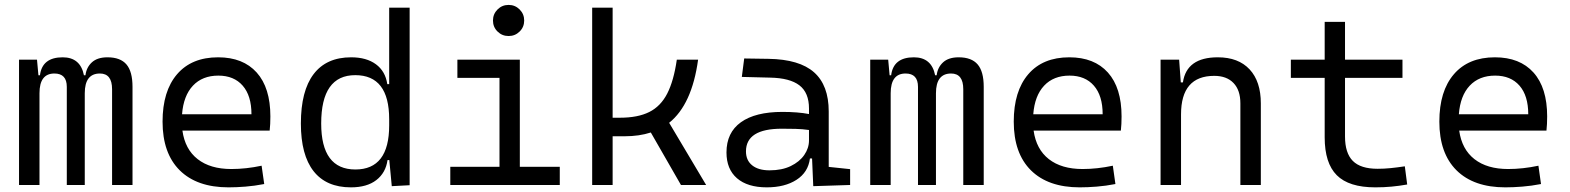

<svg xmlns="http://www.w3.org/2000/svg" viewBox="-20 -764 6485 793"><path d="M442.9 0V-395.5Q442.9 -460.4 392.6 -460.4Q330.1 -460.4 330.1 -378.9V0H255.9V-405.3Q255.9 -460.4 204.6 -460.4Q143.1 -460.4 143.1 -378.9V0H58.6V-517.6H132.8L138.7 -453.1H145Q154.3 -527.3 238.8 -527.3Q312 -527.3 326.7 -453.1H333Q336.9 -485.8 359.6 -506.6Q382.3 -527.3 423.8 -527.3Q477.1 -527.3 502.2 -498Q527.3 -468.8 527.3 -405.3V0Z M923.8 9.8Q793.5 9.8 722.4 -60.5Q651.4 -130.9 651.4 -261.7Q651.4 -387.7 711.4 -457.5Q771.5 -527.3 880.9 -527.3Q983.9 -527.3 1040.3 -464.4Q1096.7 -401.4 1096.7 -283.2Q1096.7 -250.5 1093.8 -224.6H733.4Q744.1 -147.5 796.4 -106.7Q848.6 -65.9 935.5 -65.9Q996.1 -65.9 1060.5 -79.6L1071.3 -3.9Q1031.2 3.9 993.7 6.8Q956.1 9.8 923.8 9.8ZM731.9 -292H1018.6Q1018.6 -368.7 982.4 -410.2Q946.3 -451.7 881.8 -451.7Q815.9 -451.7 776.9 -410.2Q737.8 -368.7 731.9 -292Z M1429.2 9.8Q1327.6 9.8 1275.1 -57.1Q1222.7 -124 1222.7 -253.9Q1222.7 -388.7 1275.4 -458Q1328.1 -527.3 1430.2 -527.3Q1493.7 -527.3 1532.7 -498.5Q1571.8 -469.7 1579.6 -416.5H1587.4V-732.4H1671.9V1L1598.1 4.9L1587.9 -103H1580.6Q1573.2 -50.3 1534.4 -20.3Q1495.6 9.8 1429.2 9.8ZM1587.4 -246.1V-271.5Q1587.4 -453.6 1447.3 -453.6Q1306.6 -453.6 1306.6 -253.9Q1306.6 -64 1447.8 -64Q1587.4 -64 1587.4 -246.1Z M1839.8 0V-75.2H2043V-442.4H1869.1V-517.6H2127V-75.2H2292V0ZM2080.6 -615.2Q2053.7 -615.2 2034.9 -633.8Q2016.1 -652.3 2016.1 -679.2Q2016.1 -706.1 2034.9 -724.9Q2053.7 -743.7 2080.6 -743.7Q2107.4 -743.7 2126.2 -724.9Q2145 -706.1 2145 -679.2Q2145 -652.3 2126.2 -633.8Q2107.4 -615.2 2080.6 -615.2Z M2425.8 0V-732.4H2510.3V-277.8H2540.5Q2614.3 -277.8 2661.4 -301.3Q2708.5 -324.7 2735.6 -377.2Q2762.7 -429.7 2775.4 -517.6H2863.3Q2837.9 -332 2743.7 -256.8L2896.5 0H2792.5L2668 -216.8Q2620.1 -201.2 2560.1 -201.2H2510.3V0Z M3338.9 4.9 3334 -109.4H3325.2Q3317.9 -52.2 3269.5 -21.2Q3221.2 9.8 3147 9.8Q3067.4 9.8 3023.9 -27.8Q2980.5 -65.4 2980.5 -134.3Q2980.5 -216.3 3040 -259Q3099.6 -301.8 3211.4 -301.8Q3275.4 -301.8 3321.3 -293V-315.9Q3321.3 -381.3 3281.7 -411.6Q3242.2 -441.9 3160.6 -443.4L3043.9 -446.3L3053.7 -522.5L3154.3 -521Q3281.7 -519 3342.3 -465.3Q3402.8 -411.6 3402.8 -303.7V-74.7L3491.2 -65.4V0ZM3321.3 -227.1Q3294.4 -231 3265.9 -231.7Q3237.3 -232.4 3209 -232.4Q3061 -232.4 3061 -138.7Q3061 -101.6 3086.7 -81.1Q3112.3 -60.5 3158.2 -60.5Q3209.5 -60.5 3245.8 -78.1Q3282.2 -95.7 3301.8 -124Q3321.3 -152.3 3321.3 -184.1Z M3958.5 0V-395.5Q3958.5 -460.4 3908.2 -460.4Q3845.7 -460.4 3845.7 -378.9V0H3771.5V-405.3Q3771.5 -460.4 3720.2 -460.4Q3658.7 -460.4 3658.7 -378.9V0H3574.2V-517.6H3648.4L3654.3 -453.1H3660.6Q3669.9 -527.3 3754.4 -527.3Q3827.6 -527.3 3842.3 -453.1H3848.6Q3852.5 -485.8 3875.2 -506.6Q3897.9 -527.3 3939.5 -527.3Q3992.7 -527.3 4017.8 -498Q4043 -468.8 4043 -405.3V0Z M4439.5 9.8Q4309.1 9.8 4238 -60.5Q4167 -130.9 4167 -261.7Q4167 -387.7 4227.1 -457.5Q4287.1 -527.3 4396.5 -527.3Q4499.5 -527.3 4555.9 -464.4Q4612.3 -401.4 4612.3 -283.2Q4612.3 -250.5 4609.4 -224.6H4249Q4259.8 -147.5 4312 -106.7Q4364.3 -65.9 4451.2 -65.9Q4511.7 -65.9 4576.2 -79.6L4586.9 -3.9Q4546.9 3.9 4509.3 6.8Q4471.7 9.8 4439.5 9.8ZM4247.6 -292H4534.2Q4534.2 -368.7 4498 -410.2Q4461.9 -451.7 4397.5 -451.7Q4331.5 -451.7 4292.5 -410.2Q4253.4 -368.7 4247.6 -292Z M5103 0V-337.4Q5103 -391.6 5074.7 -421.1Q5046.4 -450.7 4995.1 -450.7Q4857.9 -450.7 4857.9 -291.5V0H4773.4V-517.6H4850.1L4856.9 -423.8H4865.7Q4880.9 -527.3 5009.8 -527.3Q5094.7 -527.3 5141.1 -477.5Q5187.5 -427.7 5187.5 -336.9V0Z M5660.2 9.8Q5551.3 9.8 5501.2 -40.3Q5451.2 -90.3 5451.2 -196.8V-442.4H5311.5V-517.6H5451.2V-673.8H5535.2V-517.6H5772.5V-442.4H5535.2V-200.2Q5535.2 -131.8 5567.4 -99.4Q5599.6 -66.9 5669.9 -66.9Q5696.3 -66.9 5723.4 -69.6Q5750.5 -72.3 5782.2 -77.1L5792 -2Q5758.8 3.9 5727.3 6.8Q5695.8 9.8 5660.2 9.8Z M6197.3 9.8Q6066.9 9.8 5995.8 -60.5Q5924.8 -130.9 5924.8 -261.7Q5924.8 -387.7 5984.9 -457.5Q6044.9 -527.3 6154.3 -527.3Q6257.3 -527.3 6313.7 -464.4Q6370.1 -401.4 6370.1 -283.2Q6370.1 -250.5 6367.2 -224.6H6006.8Q6017.6 -147.5 6069.8 -106.7Q6122.1 -65.9 6209 -65.9Q6269.5 -65.9 6334 -79.6L6344.7 -3.9Q6304.7 3.9 6267.1 6.8Q6229.5 9.8 6197.3 9.8ZM6005.4 -292H6292Q6292 -368.7 6255.9 -410.2Q6219.7 -451.7 6155.3 -451.7Q6089.4 -451.7 6050.3 -410.2Q6011.2 -368.7 6005.4 -292Z"/></svg>

Font: Cascadia Code PL SemiLight
Style: Regular
Weight: 350
Monospace: yes
Designer: Aaron Bell
Foundry: Saja Typeworks
Version: Version 2404.023; ttfautohint (v1.8.4)